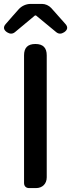

<svg xmlns="http://www.w3.org/2000/svg" viewBox="-26 -962 363 982"><path d="M213 -368V-679C213 -718 194 -737 155 -737C116 -737 97 -718 97 -679V-26C97 -10 107 0 123 0H155H158C191 0 213 -22 213 -55ZM38 -879 4 -840C-11 -824 -8 -809 10 -797C24 -788 38 -787 51 -798L153 -883H158L261 -798C274 -787 288 -788 302 -797C320 -809 323 -824 308 -840L236 -921C224 -934 206 -942 189 -942H155H131C108 -942 85 -932 69 -914Z"/></svg>

Font: GenSenRounded2 TW M
Style: Regular
Weight: 500
Version: Version 2.100;PS 2.1;hotconv 16.6.51;makeotf.lib2.5.65220 DE